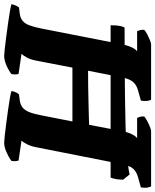

<svg xmlns="http://www.w3.org/2000/svg" viewBox="57 -812 744 920"><g transform="rotate(90 429.0 -352.0)"><path d="M237 0Q230 0 205.5 -2.5Q181 -5 148 -9.5Q115 -14 81.5 -18.5Q48 -23 22.5 -27.5Q-3 -32 -11 -35Q-9 -46 -4 -56.5Q1 -67 5 -71L37 -75Q56 -78 69 -88.5Q82 -99 90.5 -121.5Q99 -144 106 -180L180 -558Q186 -590 195.5 -610.5Q205 -631 215 -637H118Q116 -641 113.5 -650.5Q111 -660 112 -671Q119 -678 133.5 -685.5Q148 -693 162 -698.5Q176 -704 182 -704H447Q451 -697 452.5 -684.5Q454 -672 451 -655L404 -642Q383 -636 370.5 -626Q358 -616 350.5 -599.5Q343 -583 338 -556L308 -402Q347 -402 385 -402.5Q423 -403 457 -404Q491 -405 519.5 -405.5Q548 -406 567 -407L596 -558Q601 -588 610.5 -608.5Q620 -629 631 -637H534Q532 -642 529 -650Q526 -658 527 -671Q535 -678 549 -685.5Q563 -693 577 -698.5Q591 -704 597 -704H862Q866 -698 868 -685Q870 -672 867 -655L820 -642Q799 -636 786 -626Q773 -616 766 -599.5Q759 -583 754 -556L674 -151Q669 -126 659.5 -108Q650 -90 643 -83L738 -69Q740 -65 741 -56Q742 -47 740 -35Q723 -22 698 -11Q673 0 653 0Q646 0 621 -2.5Q596 -5 563 -9.5Q530 -14 496.5 -18.5Q463 -23 438 -27.5Q413 -32 405 -35Q407 -47 412 -57Q417 -67 421 -71L452 -75Q471 -78 484 -88Q497 -98 506 -120Q515 -142 522 -180L551 -327H293L259 -151Q254 -125 244 -107.5Q234 -90 227 -83L323 -69Q325 -66 325.5 -56Q326 -46 324 -35Q308 -22 282.5 -11Q257 0 237 0ZM90 -510Q90 -540 93.5 -555.5Q97 -571 101 -577Q199 -577 283 -577.5Q367 -578 438.5 -579Q510 -580 568 -581.5Q626 -583 672 -586Q718 -589 751 -592.5Q784 -596 805 -601L830 -570Q830 -554 827.5 -538Q825 -522 820 -510Z"/></g></svg>

Font: Texturina Medium 12pt Black
Style: Italic
Weight: 900
Italic angle: -11°
Version: Version 1.002